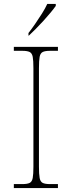

<svg xmlns="http://www.w3.org/2000/svg" viewBox="-20 -951 365 971"><path d="M50 0V-20H93Q118 -20 130 -26Q142 -32 145.5 -51Q149 -70 149 -108V-606Q149 -645 145.5 -663.5Q142 -682 130 -688Q118 -694 93 -694H50V-714H273V-694H233Q208 -694 196 -688Q184 -682 180.5 -663.5Q177 -645 177 -606V-108Q177 -70 180.5 -51Q184 -32 196 -26Q208 -20 233 -20H273V0ZM124 -784Q139 -803 157 -829Q175 -855 192 -882Q209 -909 219 -931H262V-921Q253 -908 236.5 -888Q220 -868 200 -846Q180 -824 160.5 -804.5Q141 -785 126 -771H124Z"/></svg>

Font: Noto Serif Lao Thin
Style: Regular
Weight: 250
Designer: Monotype Design Team
Foundry: Monotype Imaging Inc.
Version: Version 2.003